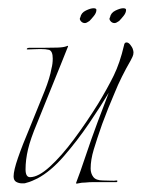

<svg xmlns="http://www.w3.org/2000/svg" viewBox="-20 -441 344 466"><path d="M33 4Q26 4 19.5 0.5Q13 -3 13 -13Q13 -27 23.5 -57.5Q34 -88 53 -133Q76 -189 88.5 -220.5Q101 -252 105 -275Q108 -286 108 -299Q108 -317 99 -320Q95 -321 90 -321.5Q85 -322 78 -322Q70 -322 61.5 -321.5Q53 -321 47 -321Q44 -321 45.5 -323Q47 -325 51 -325H86Q103 -325 119 -325.5Q135 -326 142 -329Q146 -331 145 -328L129 -288L70 -142Q54 -104 48 -78.5Q42 -53 42 -30Q42 -11 53 -11Q73 -11 101 -36.5Q129 -62 159.5 -103Q190 -144 218 -189Q241 -227 256 -257.5Q271 -288 281 -331Q282 -338 287 -338Q292 -338 296.5 -332Q301 -326 302 -323Q304 -317 304 -314Q304 -308 301.5 -303Q299 -298 297 -294Q286 -275 276 -255Q266 -235 258 -215Q242 -178 228 -140Q215 -103 207.5 -78Q200 -53 200 -32Q200 -20 206.5 -11.5Q213 -3 230 -3Q239 -3 248.5 -2.5Q258 -2 263 -3Q265 -3 265 -1.5Q265 0 263 1H233Q220 1 208 1Q196 1 188 2Q178 2 170 4Q163 6 165 2Q174 -21 187.5 -61.5Q201 -102 217 -145L244 -216Q225 -184 196.5 -142Q168 -100 135.5 -62.5Q103 -25 71 -8Q65 -5 58 -2Q51 1 43 3Q41 4 38 4Q35 4 33 4ZM258 -385Q252 -385 248 -390Q244 -395 247 -399Q249 -410 260.5 -415.5Q272 -421 279 -421Q286 -421 286 -417Q286 -410 280 -402.5Q274 -395 269 -390Q262 -385 258 -385ZM186 -385Q180 -385 176 -390Q172 -395 175 -399Q177 -410 188.5 -415.5Q200 -421 207 -421Q214 -421 214 -417Q214 -410 208 -402.5Q202 -395 197 -390Q190 -385 186 -385Z"/></svg>

Font: Explora
Style: Regular
Weight: 400
Designer: Robert E. Leuschke
Foundry: Robert E. Leuschke
Version: Version 1.010